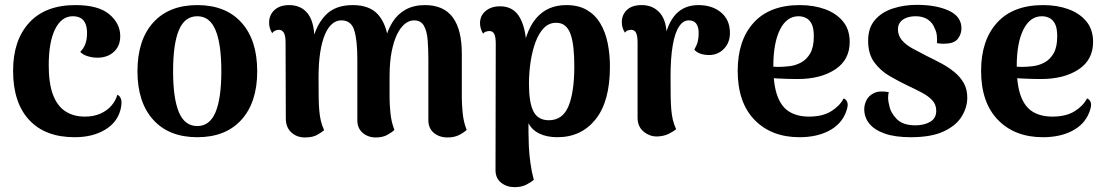

<svg xmlns="http://www.w3.org/2000/svg" viewBox="-20 -552 4560 792"><path d="M288 14Q166 14 100 -57.5Q34 -129 34 -260Q34 -386 100.5 -458.5Q167 -531 291 -531Q386 -531 431 -493Q476 -455 476 -403Q476 -362 449.5 -338Q423 -314 382 -314Q362 -314 342 -320Q322 -326 311 -338Q325 -352 332 -370.5Q339 -389 339 -415Q339 -441 331.5 -456.5Q324 -472 311 -478.5Q298 -485 280 -485Q234 -485 207.5 -432Q181 -379 181 -282Q181 -208 198.5 -161.5Q216 -115 249.5 -93Q283 -71 330 -71Q366 -71 393.5 -83Q421 -95 439 -115.5Q457 -136 464 -161Q475 -157 479.5 -142.5Q484 -128 477 -99Q463 -46 412 -16Q361 14 288 14Z M794 14Q677 14 612 -58Q547 -130 547 -258Q547 -387 612 -459Q677 -531 794 -531Q911 -531 976 -459Q1041 -387 1041 -258Q1041 -130 976 -58Q911 14 794 14ZM794 -32Q845 -32 869 -89Q893 -146 893 -258Q893 -371 869 -428Q845 -485 794 -485Q742 -485 718 -428Q694 -371 694 -258Q694 -146 718 -89Q742 -32 794 -32Z M1885 -146Q1885 -124 1888.5 -86.5Q1892 -49 1905 -16Q1892 -4 1872.5 5.5Q1853 15 1826 15Q1792 15 1769.5 -4Q1747 -23 1747 -56V-309Q1747 -351 1744 -387.5Q1741 -424 1728.5 -446Q1716 -468 1688 -468Q1668 -468 1650 -453.5Q1632 -439 1618 -410.5Q1604 -382 1595.5 -338.5Q1587 -295 1587 -238V-146Q1587 -124 1590.5 -86.5Q1594 -49 1607 -16Q1594 -4 1575.5 5.5Q1557 15 1530 15Q1498 15 1476 -4Q1454 -23 1454 -56V-309Q1454 -385 1441.5 -426.5Q1429 -468 1388 -468Q1367 -468 1350 -453.5Q1333 -439 1320.5 -410Q1308 -381 1301 -336.5Q1294 -292 1294 -233Q1294 -185 1294.5 -152Q1295 -119 1297 -96Q1299 -73 1303.5 -54Q1308 -35 1317 -15Q1308 -7 1289 4Q1270 15 1238 15Q1204 15 1181.5 -6Q1159 -27 1159 -63L1158 -376Q1158 -404 1151 -416.5Q1144 -429 1130 -429Q1124 -429 1116 -426Q1108 -423 1103 -415Q1090 -435 1090 -458Q1090 -490 1112 -510.5Q1134 -531 1173 -531Q1222 -531 1249.5 -496Q1277 -461 1277 -388V-356L1268 -379Q1283 -447 1322.5 -489Q1362 -531 1435 -531Q1504 -531 1539 -492.5Q1574 -454 1583 -379L1568 -383Q1578 -427 1599 -460.5Q1620 -494 1653.5 -512.5Q1687 -531 1733 -531Q1810 -531 1847.5 -480.5Q1885 -430 1885 -331Z M2316 -531Q2366 -531 2400.5 -511Q2435 -491 2456 -456Q2477 -421 2486.5 -375Q2496 -329 2496 -277Q2496 -134 2437 -60Q2378 14 2279 14Q2236 14 2205 -1Q2174 -16 2160 -44V-4Q2160 18 2161.5 51Q2163 84 2168 120.5Q2173 157 2182 190Q2173 198 2152.5 209Q2132 220 2103 220Q2070 220 2047 201.5Q2024 183 2024 150L2025 -372Q2025 -399 2019 -411.5Q2013 -424 1999 -424Q1994 -424 1986 -422Q1978 -420 1973 -413Q1966 -424 1963 -435.5Q1960 -447 1960 -456Q1960 -487 1983 -506.5Q2006 -526 2043 -526Q2100 -526 2126 -476.5Q2152 -427 2152 -343V-297L2131 -307Q2138 -364 2153 -406.5Q2168 -449 2191.5 -476.5Q2215 -504 2246 -517.5Q2277 -531 2316 -531ZM2274 -458Q2244 -458 2223 -436Q2202 -414 2188.5 -377Q2175 -340 2168.5 -295.5Q2162 -251 2162 -207Q2162 -168 2166.5 -139.5Q2171 -111 2180.5 -92.5Q2190 -74 2206 -65Q2222 -56 2244 -56Q2301 -56 2325 -114Q2349 -172 2349 -278Q2349 -320 2345.5 -353.5Q2342 -387 2334 -410Q2326 -433 2311.5 -445.5Q2297 -458 2274 -458Z M2690 11Q2659 11 2634.5 -9.5Q2610 -30 2610 -67V-376Q2610 -405 2603.5 -417Q2597 -429 2584 -429Q2579 -429 2571 -427Q2563 -425 2558 -417Q2545 -437 2545 -460Q2545 -491 2566 -511Q2587 -531 2627 -531Q2675 -531 2703.5 -497Q2732 -463 2730 -392V-366L2718 -376Q2732 -455 2767.5 -493Q2803 -531 2861 -531Q2918 -531 2954.5 -500.5Q2991 -470 2991 -416Q2991 -377 2967 -351.5Q2943 -326 2907 -325Q2863 -325 2844 -347Q2855 -367 2858.5 -381.5Q2862 -396 2862 -416Q2862 -441 2852 -454.5Q2842 -468 2821 -468Q2798 -468 2781 -442.5Q2764 -417 2755 -365Q2746 -313 2746 -235Q2746 -188 2746.5 -155.5Q2747 -123 2749 -100Q2751 -77 2755.5 -58Q2760 -39 2769 -19Q2760 -11 2739.5 -0.5Q2719 10 2690 11Z M3278 14Q3162 14 3092.5 -57.5Q3023 -129 3023 -260Q3023 -386 3089 -458.5Q3155 -531 3279 -531Q3337 -531 3383.5 -514Q3430 -497 3457.5 -463.5Q3485 -430 3485 -379Q3485 -305 3425 -265.5Q3365 -226 3270 -226Q3230 -226 3184.5 -228.5Q3139 -231 3086 -244L3090 -285Q3111 -283 3133.5 -280Q3156 -277 3189 -276Q3211 -276 3236.5 -279Q3262 -282 3285 -294.5Q3308 -307 3322.5 -332.5Q3337 -358 3337 -402Q3337 -436 3328 -453.5Q3319 -471 3304.5 -478Q3290 -485 3274 -485Q3225 -485 3197.5 -430Q3170 -375 3170 -278Q3170 -201 3187 -155.5Q3204 -110 3237 -90.5Q3270 -71 3317 -71Q3373 -71 3408.5 -93Q3444 -115 3460 -146Q3471 -142 3475.5 -129Q3480 -116 3469 -88Q3450 -39 3399.5 -12.5Q3349 14 3278 14Z M3737 14Q3672 14 3629.5 -1Q3587 -16 3566 -42Q3545 -68 3545 -102Q3545 -120 3554 -138.5Q3563 -157 3585 -168Q3607 -179 3646 -172Q3643 -158 3643.5 -145Q3644 -132 3648 -118Q3653 -88 3678.5 -61.5Q3704 -35 3756 -35Q3792 -35 3817 -49.5Q3842 -64 3842 -95Q3842 -121 3825.5 -138.5Q3809 -156 3782.5 -170Q3756 -184 3726 -198Q3688 -216 3649.5 -238.5Q3611 -261 3586 -295.5Q3561 -330 3561 -384Q3561 -437 3589 -469.5Q3617 -502 3663 -517Q3709 -532 3762 -532Q3842 -532 3894 -508Q3946 -484 3946 -435Q3946 -412 3931.5 -392.5Q3917 -373 3880 -372Q3870 -371 3861.5 -372Q3853 -373 3845 -374Q3846 -388 3844.5 -404.5Q3843 -421 3836 -434Q3828 -457 3808 -471Q3788 -485 3757 -485Q3738 -485 3721.5 -479.5Q3705 -474 3694.5 -462Q3684 -450 3684 -431Q3684 -405 3701 -385.5Q3718 -366 3746 -351Q3774 -336 3805 -320Q3834 -306 3863 -290.5Q3892 -275 3916.5 -255Q3941 -235 3955.5 -209.5Q3970 -184 3970 -149Q3970 -109 3947 -71.5Q3924 -34 3873 -10Q3822 14 3737 14Z M4282 14Q4166 14 4096.5 -57.5Q4027 -129 4027 -260Q4027 -386 4093 -458.5Q4159 -531 4283 -531Q4341 -531 4387.5 -514Q4434 -497 4461.5 -463.5Q4489 -430 4489 -379Q4489 -305 4429 -265.5Q4369 -226 4274 -226Q4234 -226 4188.5 -228.5Q4143 -231 4090 -244L4094 -285Q4115 -283 4137.5 -280Q4160 -277 4193 -276Q4215 -276 4240.5 -279Q4266 -282 4289 -294.5Q4312 -307 4326.5 -332.5Q4341 -358 4341 -402Q4341 -436 4332 -453.5Q4323 -471 4308.5 -478Q4294 -485 4278 -485Q4229 -485 4201.5 -430Q4174 -375 4174 -278Q4174 -201 4191 -155.5Q4208 -110 4241 -90.5Q4274 -71 4321 -71Q4377 -71 4412.5 -93Q4448 -115 4464 -146Q4475 -142 4479.5 -129Q4484 -116 4473 -88Q4454 -39 4403.5 -12.5Q4353 14 4282 14Z"/></svg>

Font: Arima Thin
Style: Regular
Weight: 100
Designer: Joana Correia and Natanael Gama
Foundry: NDISCOVER
Version: Version 1.101;gftools[0.9.23]